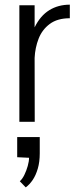

<svg xmlns="http://www.w3.org/2000/svg" viewBox="-20 -522 348 823"><path d="M63 0V-499.5H128.4V-404.8Q152.8 -454.6 191.2 -478.3Q229.5 -502 279.3 -502V-443.8Q226.1 -443.8 193.4 -419.4Q160.6 -395 145.5 -356.2Q130.4 -317.4 128.4 -273.9L128.9 0ZM90.3 281.2 64.9 254.9Q75.7 245.6 84.5 227.5Q93.3 209.5 98.9 189.5Q104.5 169.4 104.5 154.3L53.7 151.9V65.4H150.4V135.3Q150.4 171.9 142.1 200.4Q133.8 229 120.4 249Q106.9 269 90.3 281.2Z"/></svg>

Font: Pontano Sans Light
Style: Regular
Weight: 300
Designer: Vernon Adams
Foundry: Vernon Adams
Version: Version 2.001